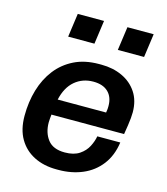

<svg xmlns="http://www.w3.org/2000/svg" viewBox="-110 -809 788 904"><g transform="rotate(15 284.5 -356.5)"><path d="M249 10Q187 10 139.5 -14Q92 -38 65.5 -83.5Q39 -129 39 -195Q39 -263 56.5 -322Q74 -381 108.5 -425.5Q143 -470 194.5 -495.5Q246 -521 315 -521H327Q383 -521 428.5 -500Q474 -479 500.5 -439Q527 -399 527 -342Q527 -330 525.5 -313.5Q524 -297 521 -277Q518 -257 514 -233H160Q159 -224 158 -213Q157 -202 157 -195Q157 -144 183 -110.5Q209 -77 266 -77Q310 -77 337 -95Q364 -113 377.5 -139.5Q391 -166 395 -190H507Q498 -125 463.5 -80Q429 -35 376 -12.5Q323 10 259 10ZM170 -309H406Q408 -320 408.5 -327Q409 -334 409 -341Q409 -385 383.5 -409.5Q358 -434 311 -434Q259 -434 221.5 -402.5Q184 -371 170 -309ZM141 -608 157 -723H285L269 -608ZM383 -608 399 -723H527L511 -608Z"/></g></svg>

Font: Chivo Medium
Style: Italic
Weight: 500
Italic angle: -8.05°
Designer: Hector Gatti
Foundry: Omnibus-Type
Version: Version 2.002